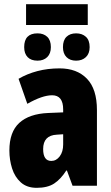

<svg xmlns="http://www.w3.org/2000/svg" viewBox="-20 -891 534 921"><path d="M401 -871V-771H105V-871ZM160 -731Q189 -731 206.5 -714.5Q224 -698 224 -665Q224 -634 206.5 -617Q189 -600 160 -600Q129 -600 112.5 -617Q96 -634 96 -665Q96 -731 160 -731ZM345 -731Q374 -731 392 -714.5Q410 -698 410 -665Q410 -634 392 -617Q374 -600 345 -600Q316 -600 299 -617Q282 -634 282 -665Q282 -698 299 -714.5Q316 -731 345 -731ZM266 -563Q349 -563 397 -513.5Q445 -464 445 -363V0H328L301 -73H298Q271 -31 239.5 -10.5Q208 10 156 10Q109 10 80 -16Q51 -42 38 -83Q25 -124 25 -169Q25 -258 72.5 -301.5Q120 -345 211 -349L283 -352V-366Q283 -434 230 -434Q183 -434 111 -393L69 -513Q110 -537 159.5 -550Q209 -563 266 -563ZM253 -245Q187 -242 187 -176Q187 -119 226 -119Q250 -119 266.5 -141Q283 -163 283 -198V-247Z"/></svg>

Font: Noto Sans ExtraCondensed Black
Style: Regular
Weight: 900
Width: 2
Designer: Monotype Design Team
Foundry: Monotype Imaging Inc.
Version: Version 2.013; ttfautohint (v1.8.4.7-5d5b)